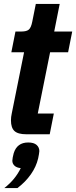

<svg xmlns="http://www.w3.org/2000/svg" viewBox="-20 -686 389 981"><path d="M114 0Q72 0 54 -16.5Q36 -33 36 -71Q36 -79 37 -88.5Q38 -98 40 -106L103 -419H38L59 -525H90Q116 -525 127.5 -535Q139 -545 145 -576L163 -666H285L257 -525H349L328 -419H236L173 -106H255L234 0ZM124 42Q153 42 167 54.5Q181 67 181 86Q181 91 179 102Q177 113 175 123Q165 166 137.5 205Q110 244 69 275H2Q31 252 51.5 227Q72 202 86 173Q65 171 54 160.5Q43 150 43 135Q43 130 45 118.5Q47 107 50 97Q67 42 124 42Z"/></svg>

Font: IBM Plex Sans Cond
Style: Bold Italic
Weight: 700
Width: 3
Italic angle: -11°
Designer: Mike Abbink, Paul van der Laan, Pieter van Rosmalen
Foundry: Bold Monday
Version: Version 1.3